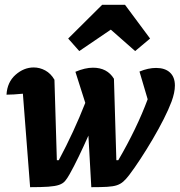

<svg xmlns="http://www.w3.org/2000/svg" viewBox="-20 -773 746 797"><path d="M105 4 75 -384Q53 -382 37.5 -381Q22 -380 7 -380Q10 -432 44.5 -462.5Q79 -493 120 -493Q145 -493 168 -480.5Q191 -468 206 -442L216 -108H224Q287 -226 334 -346L293 -475Q333 -492 366 -492Q425 -492 453 -446L463 -108H471Q548 -240 593 -361L559 -476Q595 -491 628 -491Q665 -491 685.5 -472Q706 -453 706 -418Q706 -389 692 -351Q680 -319 659.5 -278.5Q639 -238 614 -195.5Q589 -153 563.5 -114Q538 -75 516 -46Q503 -29 491.5 -19Q480 -9 465 -4Q450 1 425 2.5Q400 4 359 4L347 -210Q327 -165 306.5 -122.5Q286 -80 269 -50Q259 -32 250 -21.5Q241 -11 225 -5.5Q209 0 180.5 2Q152 4 105 4ZM499 -753 603 -613 541 -561 440 -650 309 -561 263 -613 404 -753Z"/></svg>

Font: Piazzolla
Style: Bold Italic
Weight: 700
Italic angle: -11.3°
Designer: Juan Pablo del Peral
Foundry: Huerta Tipografica
Version: Version 1.330